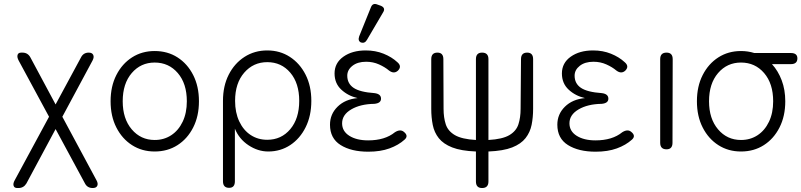

<svg xmlns="http://www.w3.org/2000/svg" viewBox="-20 -752 4036 967"><path d="M447 195Q420 195 408 172L260 -102L113 172Q99 195 73 195H67Q52 195 48.5 183.5Q45 172 54 156L227 -164L74 -447Q65 -464 68.5 -475.5Q72 -487 87 -487H93Q120 -487 133 -463L260 -226L388 -463Q400 -487 427 -487Q444 -487 449.5 -475.5Q455 -464 446 -447L294 -164L466 156Q475 172 470 183.5Q465 195 447 195Z M759 11Q695 11 645 -21Q595 -53 566 -110Q537 -167 537 -242Q537 -317 566 -374Q595 -431 645 -463Q695 -495 759 -495Q824 -495 874 -463Q924 -431 953 -374Q982 -317 982 -242Q982 -167 953 -110Q924 -53 874 -21Q824 11 759 11ZM759 -47Q806 -47 842.5 -71Q879 -95 900 -139Q921 -183 921 -242Q921 -331 875.5 -384Q830 -437 759 -437Q689 -437 643.5 -384Q598 -331 598 -242Q598 -154 643.5 -100.5Q689 -47 759 -47Z M1134 194Q1103 194 1103 161V-244Q1103 -319 1132 -376Q1161 -433 1211.5 -465.5Q1262 -498 1326 -498Q1390 -498 1440 -465.5Q1490 -433 1519 -376Q1548 -319 1548 -244Q1548 -169 1519.5 -111.5Q1491 -54 1442 -21.5Q1393 11 1331 11Q1279 11 1231.5 -20.5Q1184 -52 1163 -104V161Q1163 194 1134 194ZM1326 -48Q1397 -48 1442 -101.5Q1487 -155 1487 -244Q1487 -333 1442 -386Q1397 -439 1326 -439Q1256 -439 1210 -386Q1164 -333 1164 -244Q1164 -185 1185 -140.5Q1206 -96 1242.5 -72Q1279 -48 1326 -48Z M1835 12Q1749 12 1695.5 -21.5Q1642 -55 1642 -124Q1642 -177 1680 -214.5Q1718 -252 1781 -258Q1733 -269 1699 -300.5Q1665 -332 1665 -382Q1665 -435 1709.5 -466.5Q1754 -498 1822 -498Q1871 -498 1912 -481.5Q1953 -465 1981 -439Q2006 -418 1984 -396Q1964 -378 1939 -397Q1919 -414 1889 -427.5Q1859 -441 1824 -441Q1781 -441 1755 -420.5Q1729 -400 1729 -371Q1729 -331 1761 -309.5Q1793 -288 1866 -283Q1899 -279 1899 -255Q1899 -232 1865 -229Q1795 -228 1749 -201Q1703 -174 1703 -131Q1703 -91 1739.5 -68Q1776 -45 1834 -45Q1919 -45 1969 -86Q1996 -103 2014 -88Q2039 -68 2018 -49Q1987 -21 1941.5 -4.5Q1896 12 1835 12ZM1828 -551Q1817 -532 1798 -538Q1781 -546 1789 -569L1848 -715Q1857 -739 1881 -729L1898 -723Q1924 -712 1909 -689Z M2408 195Q2377 195 2377 162V11Q2302 8 2257.5 -9.5Q2213 -27 2190 -56Q2167 -85 2159.5 -123Q2152 -161 2152 -204V-454Q2152 -487 2183 -487Q2213 -487 2213 -454L2214 -204Q2214 -160 2225 -126Q2236 -92 2271 -71.5Q2306 -51 2377 -47V-454Q2377 -487 2408 -487Q2440 -487 2440 -454V-47Q2511 -51 2545.5 -71.5Q2580 -92 2591 -126Q2602 -160 2602 -204L2604 -454Q2604 -487 2635 -487Q2665 -487 2665 -454V-204Q2665 -161 2657.5 -123.5Q2650 -86 2627 -56.5Q2604 -27 2559.5 -9.5Q2515 8 2440 11V162Q2440 195 2408 195Z M2980 12Q2894 12 2840.5 -21.5Q2787 -55 2787 -124Q2787 -177 2825 -214.5Q2863 -252 2926 -258Q2878 -269 2844 -300.5Q2810 -332 2810 -382Q2810 -435 2854.5 -466.5Q2899 -498 2967 -498Q3016 -498 3057 -481.5Q3098 -465 3126 -439Q3151 -418 3129 -396Q3109 -378 3084 -397Q3064 -414 3034 -427.5Q3004 -441 2969 -441Q2926 -441 2900 -420.5Q2874 -400 2874 -371Q2874 -331 2906 -309.5Q2938 -288 3011 -283Q3044 -279 3044 -255Q3044 -232 3010 -229Q2940 -228 2894 -201Q2848 -174 2848 -131Q2848 -91 2884.5 -68Q2921 -45 2979 -45Q3064 -45 3114 -86Q3141 -103 3159 -88Q3184 -68 3163 -49Q3132 -21 3086.5 -4.5Q3041 12 2980 12Z M3337 0Q3305 0 3305 -33V-454Q3305 -487 3337 -487Q3368 -487 3368 -454L3367 -33Q3367 0 3337 0Z M3712 11Q3648 11 3598 -21Q3548 -53 3519 -110Q3490 -167 3490 -242Q3490 -317 3519 -374Q3548 -431 3598 -463Q3648 -495 3712 -495Q3747 -495 3779 -485H3963Q3996 -485 3996 -458Q3996 -429 3963 -429H3868Q3899 -395 3917 -347.5Q3935 -300 3935 -242Q3935 -167 3906 -110Q3877 -53 3827 -21Q3777 11 3712 11ZM3712 -47Q3759 -47 3795.5 -71Q3832 -95 3853 -139Q3874 -183 3874 -242Q3874 -331 3828.5 -384Q3783 -437 3712 -437Q3642 -437 3596.5 -384Q3551 -331 3551 -242Q3551 -154 3596.5 -100.5Q3642 -47 3712 -47Z"/></svg>

Font: Shin Retro Maru Gothic Regular
Style: Regular
Weight: 400
Designer: Iose
Foundry: Typographish
Version: Version 1.002